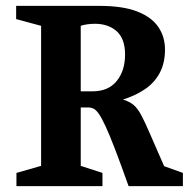

<svg xmlns="http://www.w3.org/2000/svg" viewBox="-20 -634 643 654"><path d="M36 0V-45L120 -69V-546L35 -569V-614H318Q398 -614 447 -595Q496 -576 519 -542.5Q542 -509 542 -465Q542 -419 524 -385.5Q506 -352 473.5 -330Q441 -308 399 -295Q421 -288 434.5 -277Q448 -266 460.5 -243Q473 -220 491 -178Q509 -136 539 -68L603 -45V0H418Q391 -76 372 -125.5Q353 -175 339.5 -204Q326 -233 316.5 -246.5Q307 -260 298.5 -264Q290 -268 280 -268H255V-69L329 -45V0ZM255 -323H296Q349 -323 377.5 -358Q406 -393 406 -448Q406 -502 377.5 -527.5Q349 -553 303 -553Q289 -553 276 -551Q263 -549 255 -546Z"/></svg>

Font: Manuale
Style: Regular
Weight: 400
Designer: Eduardo Tunni / Pablo Cosgaya
Foundry: Eduardo Tunni / Pablo Cosgaya
Version: Version 1.002